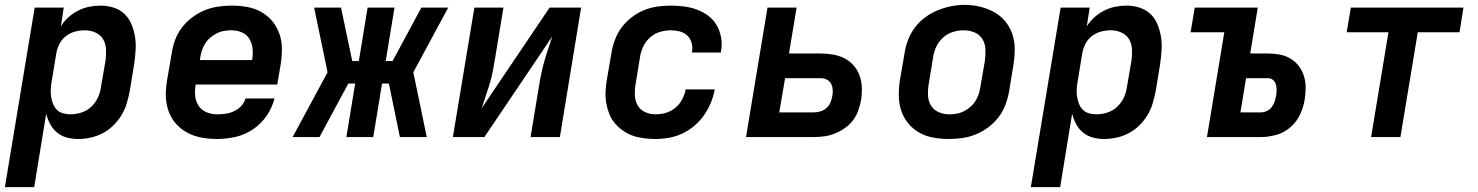

<svg xmlns="http://www.w3.org/2000/svg" viewBox="-29 -561 6049 786"><path d="M-9 205 113 -530H232L220 -453Q233 -474 251.5 -490.5Q270 -507 292 -518Q314 -529 337 -533.5Q360 -538 383 -538Q411 -538 437 -529.5Q463 -521 481.5 -503Q500 -485 510 -460Q520 -435 524 -408.5Q528 -382 526 -353.5Q524 -325 520 -297L502 -187Q497 -162 489.5 -137Q482 -112 468 -89Q454 -66 434.5 -47Q415 -28 391 -15.5Q367 -3 341.5 2.5Q316 8 291 8Q267 8 244.5 2Q222 -4 204.5 -18.5Q187 -33 176.5 -53Q166 -73 160 -95L111 205ZM259 -93Q281 -93 303.5 -100Q326 -107 343.5 -123Q361 -139 371 -160Q381 -181 384 -203L403 -313Q406 -336 405 -359Q404 -382 393 -400.5Q382 -419 361.5 -428Q341 -437 318 -437Q298 -437 277.5 -431.5Q257 -426 240 -412.5Q223 -399 213.5 -379.5Q204 -360 201 -340L183 -230Q180 -214 179 -198Q178 -182 180 -167Q182 -152 187.5 -137.5Q193 -123 203 -112.5Q213 -102 228 -97.5Q243 -93 259 -93Z M860 8Q836 8 812 5Q788 2 766 -5.5Q744 -13 725 -25.5Q706 -38 691 -55Q676 -72 666.5 -93Q657 -114 653 -137Q649 -160 650 -184.5Q651 -209 655 -233L674 -343Q678 -371 688 -398Q698 -425 716 -448.5Q734 -472 758 -490Q782 -508 809 -519Q836 -530 864.5 -534Q893 -538 920 -538Q952 -538 983 -532.5Q1014 -527 1040.5 -512Q1067 -497 1086 -474Q1105 -451 1115 -422Q1125 -393 1125 -361Q1125 -329 1120 -297L1106 -215H772Q768 -192 770 -169Q772 -146 784 -128Q796 -110 816.5 -101.5Q837 -93 860 -93Q877 -93 894.5 -95.5Q912 -98 928.5 -105.5Q945 -113 958 -126.5Q971 -140 976 -158H1095Q1085 -120 1062.5 -87Q1040 -54 1006.5 -31.5Q973 -9 935 -0.5Q897 8 860 8ZM789 -315H1003Q1007 -338 1005 -360.5Q1003 -383 992 -401.5Q981 -420 961 -428.5Q941 -437 918 -437Q903 -437 888 -434.5Q873 -432 859 -425Q845 -418 832.5 -407.5Q820 -397 811.5 -383.5Q803 -370 798 -355.5Q793 -341 791 -327Z M1169 0 1312 -265 1257 -530H1367L1413 -311H1440L1476 -530H1586L1550 -311H1578L1696 -530H1806L1663 -265L1718 0H1608L1563 -219H1535L1499 0H1389L1425 -219H1397L1279 0Z M1825 0 1913 -530H2032L1997 -318Q1993 -293 1988 -267.5Q1983 -242 1975.5 -217.5Q1968 -193 1959.5 -168Q1951 -143 1943 -118L2221 -530H2350L2263 0H2143L2178 -212Q2182 -237 2187.5 -262.5Q2193 -288 2200 -312.5Q2207 -337 2215.5 -362Q2224 -387 2232 -412L1954 0Z M2655 8Q2631 8 2607 5Q2583 2 2561.5 -5.5Q2540 -13 2521.5 -26Q2503 -39 2488.5 -56Q2474 -73 2465.5 -94Q2457 -115 2453 -138Q2449 -161 2450 -185Q2451 -209 2455 -233L2474 -343Q2478 -370 2488 -397Q2498 -424 2515 -447.5Q2532 -471 2556 -489.5Q2580 -508 2606.5 -519Q2633 -530 2661 -534Q2689 -538 2716 -538Q2744 -538 2771.5 -534.5Q2799 -531 2824.5 -521.5Q2850 -512 2871 -496Q2892 -480 2905 -457.5Q2918 -435 2923 -407.5Q2928 -380 2923 -353Q2923 -351 2922.5 -349.5Q2922 -348 2922 -346H2803Q2803 -347 2803.5 -347.5Q2804 -348 2804 -349Q2807 -368 2802 -386Q2797 -404 2784 -416Q2771 -428 2753 -432.5Q2735 -437 2716 -437Q2694 -437 2671.5 -430Q2649 -423 2631.5 -407Q2614 -391 2604 -370Q2594 -349 2591 -327L2573 -217Q2569 -194 2570 -171Q2571 -148 2581.5 -129.5Q2592 -111 2612 -102Q2632 -93 2655 -93Q2676 -93 2697 -99Q2718 -105 2735.5 -119.5Q2753 -134 2763.5 -154Q2774 -174 2778 -195H2897Q2892 -167 2881 -140.5Q2870 -114 2853.5 -90Q2837 -66 2814 -46.5Q2791 -27 2764.5 -14.5Q2738 -2 2710 3Q2682 8 2655 8Z M3025 0 3113 -530H3232L3201 -342H3331Q3357 -342 3382 -337.5Q3407 -333 3428.5 -322Q3450 -311 3466 -292.5Q3482 -274 3490 -251.5Q3498 -229 3499 -203Q3500 -177 3496 -151Q3492 -130 3484.5 -108.5Q3477 -87 3463 -68.5Q3449 -50 3429.5 -36.5Q3410 -23 3389 -14.5Q3368 -6 3346 -3Q3324 0 3303 0ZM3161 -101H3303Q3316 -101 3329.5 -105Q3343 -109 3354 -118.5Q3365 -128 3370.5 -141Q3376 -154 3378 -167Q3381 -180 3380 -193.5Q3379 -207 3373.5 -218Q3368 -229 3356 -235Q3344 -241 3331 -241H3185Z M3855 8Q3823 8 3792 2.5Q3761 -3 3734.5 -18Q3708 -33 3689 -56Q3670 -79 3660.5 -108Q3651 -137 3650.5 -169Q3650 -201 3655 -233L3674 -343Q3678 -371 3688.5 -398Q3699 -425 3716.5 -448.5Q3734 -472 3758.5 -490Q3783 -508 3810 -519Q3837 -530 3864.5 -535.5Q3892 -541 3921 -541Q3953 -541 3983.5 -533.5Q4014 -526 4040.5 -511.5Q4067 -497 4086 -474Q4105 -451 4115 -422Q4125 -393 4125 -361Q4125 -329 4120 -297L4102 -187Q4097 -159 4087 -132Q4077 -105 4059 -81.5Q4041 -58 4017 -40Q3993 -22 3966 -11Q3939 0 3911 4Q3883 8 3855 8ZM3857 -93Q3872 -93 3887 -95.5Q3902 -98 3916 -105Q3930 -112 3942.5 -122.5Q3955 -133 3963.5 -146.5Q3972 -160 3977 -174.5Q3982 -189 3984 -203L4003 -313Q4006 -337 4005 -360Q4004 -383 3992.5 -401.5Q3981 -420 3960 -428.5Q3939 -437 3916 -437Q3894 -437 3871.5 -430Q3849 -423 3831.5 -407Q3814 -391 3804 -370Q3794 -349 3791 -327L3773 -217Q3769 -194 3770 -171Q3771 -148 3782 -129.5Q3793 -111 3813.5 -102Q3834 -93 3857 -93Z M4191 205 4313 -530H4432L4420 -453Q4433 -474 4451.5 -490.5Q4470 -507 4492 -518Q4514 -529 4537 -533.5Q4560 -538 4583 -538Q4611 -538 4637 -529.5Q4663 -521 4681.5 -503Q4700 -485 4710 -460Q4720 -435 4724 -408.5Q4728 -382 4726 -353.5Q4724 -325 4720 -297L4702 -187Q4697 -162 4689.5 -137Q4682 -112 4668 -89Q4654 -66 4634.5 -47Q4615 -28 4591 -15.5Q4567 -3 4541.5 2.5Q4516 8 4491 8Q4467 8 4444.5 2Q4422 -4 4404.5 -18.5Q4387 -33 4376.5 -53Q4366 -73 4360 -95L4311 205ZM4459 -93Q4481 -93 4503.5 -100Q4526 -107 4543.5 -123Q4561 -139 4571 -160Q4581 -181 4584 -203L4603 -313Q4606 -336 4605 -359Q4604 -382 4593 -400.5Q4582 -419 4561.5 -428Q4541 -437 4518 -437Q4498 -437 4477.5 -431.5Q4457 -426 4440 -412.5Q4423 -399 4413.5 -379.5Q4404 -360 4401 -340L4383 -230Q4380 -214 4379 -198Q4378 -182 4380 -167Q4382 -152 4387.5 -137.5Q4393 -123 4403 -112.5Q4413 -102 4428 -97.5Q4443 -93 4459 -93Z M4912 0 4983 -429H4845L4862 -530H5120L5089 -342H5162Q5187 -342 5210.5 -337.5Q5234 -333 5254 -321Q5274 -309 5288 -290.5Q5302 -272 5309 -249.5Q5316 -227 5316 -202.5Q5316 -178 5312 -153Q5307 -122 5293 -92Q5279 -62 5253.5 -40Q5228 -18 5196 -9Q5164 0 5133 0ZM5049 -101H5133Q5145 -101 5157 -106.5Q5169 -112 5177 -122.5Q5185 -133 5189 -145Q5193 -157 5195 -169Q5197 -181 5197 -193Q5197 -205 5194 -215.5Q5191 -226 5182.5 -233.5Q5174 -241 5162 -241H5072Z M5584 0 5655 -429H5484L5501 -530H5962L5946 -429H5775L5704 0Z"/></svg>

Font: Iosevka Curly Extended Oblique
Style: Bold
Weight: 700
Width: 7
Italic angle: -9°
Monospace: yes
Designer: Belleve Invis
Foundry: Belleve Invis
Version: Version 11.1.0; ttfautohint (v1.8.3)